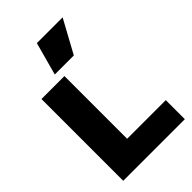

<svg xmlns="http://www.w3.org/2000/svg" viewBox="-289 -1106 1212 1212"><g transform="rotate(-45 317.0 -500.0)"><path d="M60 -730H265V-170H610V0H60ZM229 -780 289 -1000H519L399 -780Z"/></g></svg>

Font: Enso Black
Style: Regular
Weight: 900
Designer: Coji Morishita
Foundry: UNDERFOREST DESIGN
Version: Version 1.000